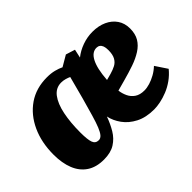

<svg xmlns="http://www.w3.org/2000/svg" viewBox="-100 -795 1059 1059"><g transform="rotate(-45 429.5 -265.5)"><path d="M666 -530Q713 -530 749 -513.5Q785 -497 805.5 -467Q826 -437 826 -396Q826 -354 809 -325.5Q792 -297 760.5 -277Q729 -257 688.5 -243Q648 -229 600 -216L538 -199Q541 -174 552 -150.5Q563 -127 584.5 -112.5Q606 -98 640 -98Q660 -98 683 -105Q706 -112 729.5 -125Q753 -138 773 -157L819 -88Q797 -61 769 -41Q741 -21 711 -9Q681 3 653.5 8.5Q626 14 605 14Q541 14 496.5 -9Q452 -32 426 -68Q400 -104 392 -143Q377 -101 355.5 -65Q334 -29 300 -7.5Q266 14 213 14Q153 14 113.5 -12.5Q74 -39 54.5 -87.5Q35 -136 35 -202Q35 -297 69 -371Q103 -445 164.5 -487.5Q226 -530 311 -530Q343 -530 368 -523.5Q393 -517 411 -508L474 -545L528 -528L517 -478Q547 -502 586 -516Q625 -530 666 -530ZM268 -82Q282 -82 293 -94.5Q304 -107 315 -134Q326 -161 338.5 -204Q351 -247 368 -308L403 -440Q393 -445 377.5 -449.5Q362 -454 346 -454Q304 -454 277.5 -419Q251 -384 238.5 -323Q226 -262 226 -184Q226 -129 234.5 -105.5Q243 -82 268 -82ZM657 -396Q657 -416 652.5 -428Q648 -440 639.5 -446Q631 -452 619 -452Q602 -452 588 -442Q574 -432 563 -411Q552 -390 545 -359Q538 -328 535 -285L572 -295Q597 -302 616 -312Q635 -322 646 -342Q657 -362 657 -396Z"/></g></svg>

Font: Literata 18pt ExtraBold
Style: Italic
Weight: 800
Italic angle: -2°
Designer: Latin by Veronika Burian and Jose Scaglione. Greek by Irene Vlachou. Cyrillic by Vera Evstafieva
Foundry: TypeTogether
Version: Version 3.103;gftools[0.9.29]